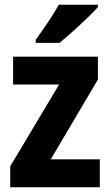

<svg xmlns="http://www.w3.org/2000/svg" viewBox="-20 -786 463 806"><path d="M391 -756V-766H227C202 -721 163 -665 130 -619V-606H230C279 -646 358 -719 391 -756ZM399 0V-117H193L391 -452V-548H35V-431H228L23 -88V0Z"/></svg>

Font: Noto Sans Oriya Cond Bold
Style: Bold
Weight: 700
Width: 3
Designer: Amélie Bonet and Sol Matas
Foundry: Google LLC
Version: Version 2.006